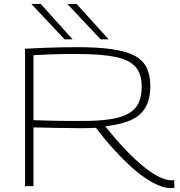

<svg xmlns="http://www.w3.org/2000/svg" viewBox="-20 -951 920 981"><path d="M852 10Q824 10 791 -3.5Q758 -17 720 -43Q682 -69 641.5 -106.5Q601 -144 557.5 -192Q514 -240 470 -298Q452 -297 432.5 -296.5Q413 -296 395 -296Q337 -296 276.5 -297.5Q216 -299 151 -300V0H108V-702Q161 -705 203 -706.5Q245 -708 285.5 -709Q326 -710 375 -710Q478 -710 549.5 -700Q621 -690 664.5 -668Q708 -646 728 -607.5Q748 -569 748 -511Q748 -443 722 -400Q696 -357 644.5 -335.5Q593 -314 518 -306Q570 -240 619 -188.5Q668 -137 711.5 -101.5Q755 -66 791.5 -48Q828 -30 854 -30Q857 -30 861.5 -30Q866 -30 870 -31L871 8Q867 9 862 9.5Q857 10 852 10ZM401 -333Q486 -333 544 -342Q602 -351 637.5 -371.5Q673 -392 688.5 -425.5Q704 -459 704 -508Q704 -572 673 -608.5Q642 -645 570.5 -660Q499 -675 377 -675Q341 -675 314 -675Q287 -675 263 -674Q239 -673 212.5 -672Q186 -671 151 -669V-337Q185 -336 217.5 -335Q250 -334 281 -333.5Q312 -333 341.5 -333Q371 -333 401 -333ZM494 -750 324 -931H371L535 -750ZM310 -750 140 -931H188L351 -750Z"/></svg>

Font: Georama Expanded ExtraLight
Style: Regular
Weight: 250
Width: 7
Designer: Jean-Baptiste Levee
Foundry: Production Type
Version: Version 1.001